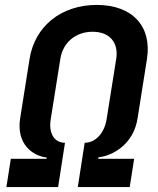

<svg xmlns="http://www.w3.org/2000/svg" viewBox="-20 -760 640 780"><path d="M6 0H216L244 -180C200 -180 177 -219 186 -275L225 -520C235 -587 287 -631 356 -631C425 -631 463 -587 452 -520L413 -275C404 -219 368 -180 324 -180L296 0H507L525 -115H379L380 -121C438 -127 523 -174 539 -280L577 -520C598 -653 518 -740 373 -740C228 -740 121 -653 100 -520L62 -280C45 -174 114 -126 170 -120L169 -115H24Z"/></svg>

Font: JetBrains Mono
Style: Bold Italic
Weight: 558
Italic angle: -9°
Monospace: yes
Designer: Philipp Nurullin, Konstantin Bulenkov
Foundry: JetBrains
Version: Version 2.305